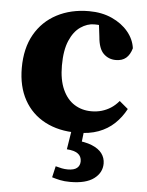

<svg xmlns="http://www.w3.org/2000/svg" viewBox="-52 -547 625 816"><g transform="rotate(5 260.0 -139.0)"><path d="M288 15Q210 15 152 -15.5Q94 -46 62.5 -103Q31 -160 31 -239Q31 -323 64.5 -382Q98 -441 158 -472.5Q218 -504 295 -504Q350 -504 393 -484.5Q436 -465 462.5 -433Q489 -401 494 -363Q486 -335 469.5 -321Q453 -307 426 -307Q395 -307 373.5 -328Q352 -349 348 -399L339 -473L412 -429Q390 -440 369 -445Q348 -450 322 -450Q292 -450 263.5 -430.5Q235 -411 217.5 -370Q200 -329 200 -264Q200 -203 218.5 -162Q237 -121 269 -101Q301 -81 341 -81Q365 -81 385.5 -87Q406 -93 424 -104.5Q442 -116 458 -135L495 -104Q476 -68 447.5 -41Q419 -14 380 0.5Q341 15 288 15ZM252 89 267 -5H319L310 73L279 47Q326 50 355.5 62Q385 74 399 93Q413 112 413 136Q413 175 379 200.5Q345 226 278 226Q253 226 234.5 222Q216 218 200 213L211 165Q225 169 237.5 171.5Q250 174 263 174Q290 174 302.5 163.5Q315 153 315 135Q315 114 299.5 102.5Q284 91 252 89Z"/></g></svg>

Font: Source Serif 4 18pt
Style: Bold
Weight: 700
Designer: Frank Grießhammer
Foundry: Adobe Systems Incorporated
Version: Version 4.004;hotconv 1.0.116;makeotfexe 2.5.65601